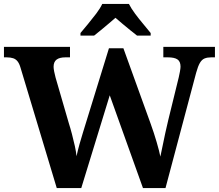

<svg xmlns="http://www.w3.org/2000/svg" viewBox="-20 -951 1107 971"><path d="M84 -608Q78 -629 69 -640.5Q60 -652 46.5 -656.5Q33 -661 13 -661H0V-714H334V-661H311Q281 -661 266 -649.5Q251 -638 251 -613Q251 -605 254 -589Q257 -573 261 -559L328 -328Q336 -303 344 -272.5Q352 -242 358.5 -212.5Q365 -183 367 -161Q374 -193 382 -221.5Q390 -250 399 -279L531 -707H604L742 -325Q759 -278 772.5 -231.5Q786 -185 791 -159Q796 -183 802.5 -214Q809 -245 816 -278.5Q823 -312 831 -344L884 -560Q887 -572 890 -589Q893 -606 893 -614Q893 -640 877.5 -650.5Q862 -661 829 -661H806V-714H1067V-661H1048Q1029 -661 1015 -655.5Q1001 -650 991 -633Q981 -616 972 -583L817 0H703L535 -469L391 0H267ZM387 -784Q403 -803 424.5 -829Q446 -855 466.5 -882Q487 -909 497 -931H632Q643 -909 663 -882Q683 -855 705 -829Q727 -803 742 -784V-771H673Q659 -782 639 -798Q619 -814 599 -831Q579 -848 564 -861Q549 -848 529 -831Q509 -814 489.5 -798Q470 -782 456 -771H387Z"/></svg>

Font: Noto Serif Gujarati
Style: Bold
Weight: 700
Version: Version 2.102